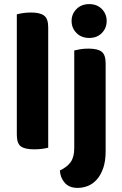

<svg xmlns="http://www.w3.org/2000/svg" viewBox="-20 -721 595 936"><path d="M146 7Q101 7 81.5 -7.5Q62 -22 62 -64V-651Q72 -654 90.5 -657Q109 -660 131 -660Q175 -660 195 -645Q215 -630 215 -588V-1Q204 2 186 4.5Q168 7 146 7ZM495 16Q495 64 483.5 97.5Q472 131 453 153Q434 175 409.5 185Q385 195 358 195Q318 195 296 170.5Q274 146 272 110Q308 93 325 68.5Q342 44 342 0V-475Q353 -478 371 -481Q389 -484 411 -484Q456 -484 475.5 -469Q495 -454 495 -412ZM329 -619Q329 -653 353 -677Q377 -701 415 -701Q453 -701 476.5 -677Q500 -653 500 -619Q500 -584 476.5 -560Q453 -536 415 -536Q377 -536 353 -560Q329 -584 329 -619Z"/></svg>

Font: Baloo Bhai 2
Style: Bold
Weight: 700
Designer: Supriya Tembe, Noopur Datye and Ek Type
Foundry: Ek Type
Version: Version 1.640;PS 1.000;hotconv 16.6.51;makeotf.lib2.5.65220;